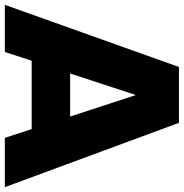

<svg xmlns="http://www.w3.org/2000/svg" viewBox="-3 -757 760 794"><g transform="rotate(90 377.0 -360.0)"><path d="M550 0H754L488 -720H257L0 0H195L231 -111H514ZM284 -270 373 -542 462 -270Z"/></g></svg>

Font: Aspekta 850
Style: Regular
Weight: 850
Designer: Ivo Dolenc
Version: Version 2.000